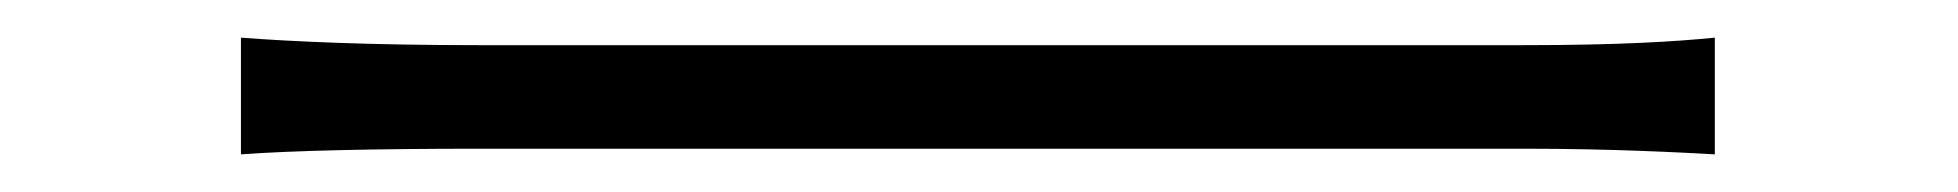

<svg xmlns="http://www.w3.org/2000/svg" viewBox="-20 -435 1040 102"><path d="M108 -415V-353C135 -355 180 -356 235 -356C283 -356 724 -356 790 -356C836 -356 873 -354 891 -353V-415C871 -413 841 -411 789 -411C724 -411 282 -411 235 -411C176 -411 134 -413 108 -415Z"/></svg>

Font: Noto Sans HK Light
Style: Regular
Weight: 300
Designer: Ryoko NISHIZUKA 西塚涼子 (kana, bopomofo & ideographs); Paul D. Hunt (Latin, Greek & Cyrillic); Sandoll Communications 산돌커뮤니
Foundry: Adobe
Version: Version 2.004;hotconv 1.0.118;makeotfexe 2.5.65603